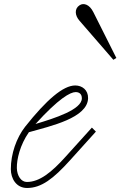

<svg xmlns="http://www.w3.org/2000/svg" viewBox="-20 -926 600 957"><path d="M115 11C186 11 246 -35 329 -127L458 -270L438 -290L307 -145C237 -67 177 -19 114 -19C85 -19 65 -50 64 -88C63 -132 80 -204 124 -267C234 -298 416 -338 419 -436C420 -478 389 -500 355 -500C295 -500 212 -429 105 -294C62 -239 34 -159 34 -83C34 -36 61 11 115 11ZM157 -308C273 -436 331 -467 357 -467C372 -467 388 -460 388 -436C388 -380 254 -337 157 -308ZM376 -823 545 -628 560 -637 445 -866C426 -904 397 -913 377 -900C350 -883 353 -849 376 -823Z"/></svg>

Font: Louise
Style: Regular
Weight: 400
Designer: Ange Degheest & Luna Delabre & Camille Depalle
Foundry: Velvetyne Type Foundry
Version: Version 1.000;FEAKit 1.0